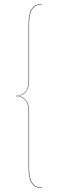

<svg xmlns="http://www.w3.org/2000/svg" viewBox="-20 -828 307 958"><path d="M189 -808.1V-806.2Q125 -806.2 125 -712.9V-426.8Q125 -390.1 108.6 -369.6Q92.3 -349.1 63 -349.1Q92.3 -349.1 108.6 -328.4Q125 -307.6 125 -271V15.1Q125 107.9 189 107.9V109.9Q123 109.9 123 16.1V-271Q123 -308.6 106.4 -328.4Q89.8 -348.1 61 -348.1V-350.1Q89.8 -350.1 106.4 -369.6Q123 -389.2 123 -426.8V-713.9Q123 -808.1 189 -808.1Z"/></svg>

Font: Fira Sans Compressed Two
Style: Regular
Weight: 100
Width: 1
Designer: Carrois Corporate & Edenspiekermann AG
Foundry: Carrois Corporate GbR & Edenspiekermann AG
Version: Version 4.203;PS 004.203;hotconv 1.0.88;makeotf.lib2.5.64775